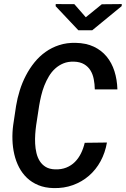

<svg xmlns="http://www.w3.org/2000/svg" viewBox="-20 -937 633 967"><path d="M518.6 -219.2Q509.8 -168 486.6 -125.2Q463.4 -82.5 428.2 -52Q393.1 -21.5 347.7 -4.9Q302.2 11.7 249.5 10.3Q206.5 9.3 173.3 -4.4Q140.1 -18.1 116 -41Q91.8 -64 75.9 -94.5Q60.1 -125 52 -159.9Q43.9 -194.8 42.7 -232.4Q41.5 -270 46.4 -306.6L61 -403.8Q67.4 -442.9 79.6 -481.9Q91.8 -521 110.4 -556.6Q128.9 -592.3 153.6 -622.8Q178.2 -653.3 209.5 -675.5Q240.7 -697.8 278.6 -710Q316.4 -722.2 360.8 -721.2Q413.6 -720.2 452.4 -701.9Q491.2 -683.6 517.1 -652.1Q543 -620.6 556.4 -578.4Q569.8 -536.1 571.3 -486.8H457.5Q457 -513.7 452.1 -538.6Q447.3 -563.5 435.5 -582.5Q423.8 -601.6 403.6 -613.5Q383.3 -625.5 352.5 -626.5Q322.8 -627.4 299.6 -617.9Q276.4 -608.4 258.1 -591.8Q239.7 -575.2 226.3 -552.7Q212.9 -530.3 203.1 -505.4Q193.4 -480.5 187.3 -454.6Q181.2 -428.7 177.2 -404.8L162.1 -306.2Q159.2 -285.6 157.5 -261.7Q155.8 -237.8 157 -213.4Q158.2 -189 163.6 -166.3Q168.9 -143.6 180.4 -125.5Q191.9 -107.4 210.4 -96.2Q229 -85 257.3 -84Q289.1 -83 314 -93Q338.9 -103 357.2 -121.3Q375.5 -139.6 387.7 -164.3Q399.9 -189 406.7 -217.8ZM412.1 -850.1 492.7 -915.5 593.3 -916.5 592.8 -906.2 444.8 -784.7H374.5L260.3 -905.8L260.7 -916.5L354.5 -916Z"/></svg>

Font: Roboto Mono Medium
Style: Italic
Weight: 500
Designer: Google
Version: Version 2.000985; 2015; ttfautohint (v1.3)